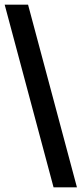

<svg xmlns="http://www.w3.org/2000/svg" viewBox="-23 -718 350 821"><path d="M306 83H206L-3 -698H97Z"/></svg>

Font: Bricolage Grotesque SemiCondensed Medium
Style: Regular
Weight: 500
Width: 4
Designer: Mathieu Triay
Foundry: Atelier Triay
Version: Version 1.001;gftools[0.9.33.dev8+g029e19f]